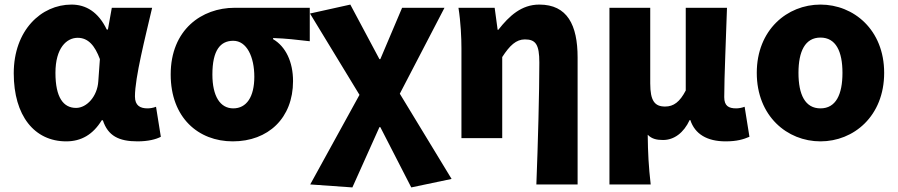

<svg xmlns="http://www.w3.org/2000/svg" viewBox="-20 -603 3918 838"><path d="M269 14C335 14 386 -16 424 -78H429C451 -10 499 14 580 14C627 14 661 5 682 -6L661 -137C648 -132 635 -130 624 -130C592 -130 569 -142 569 -182C569 -265 614 -440 644 -569H468L451 -474H446C409 -551 355 -583 292 -583C160 -583 40 -471 40 -283C40 -98 130 14 269 14ZM312 -132C257 -132 222 -177 222 -285C222 -394 271 -438 319 -438C365 -438 394 -404 416 -345L409 -248C405 -183 359 -132 312 -132Z M996 14C1150 14 1259 -87 1259 -249C1259 -333 1227 -400 1172 -432V-437C1231 -435 1270 -430 1332 -423V-569H1004C861 -569 725 -474 725 -278C725 -89 846 14 996 14ZM998 -130C941 -130 907 -183 907 -278C907 -384 942 -425 998 -425C1057 -425 1090 -355 1090 -268C1090 -180 1056 -130 998 -130Z M1518 215 1636 -48H1640L1775 215L1951 178L1725 -194L1920 -569H1735L1640 -345H1636L1509 -583L1333 -544L1549 -189L1334 202Z M2321 202H2501V-352C2501 -494 2456 -583 2334 -583C2256 -583 2203 -534 2155 -473H2152L2139 -569H1981C1991 -506 1994 -437 1994 -392V0H2172V-354C2205 -405 2233 -431 2271 -431C2318 -431 2334 -409 2334 -330C2334 -203 2328 25 2321 202Z M2640 202H2820C2811 124 2808 66 2807 -15C2825 4 2848 8 2874 8C2922 8 2964 -23 2990 -79H2993C3013 -18 3066 14 3147 14C3197 14 3225 5 3251 -6L3230 -137C3217 -132 3203 -130 3193 -130C3160 -130 3141 -141 3141 -179C3141 -269 3149 -439 3153 -569H2973V-208C2947 -158 2920 -138 2883 -138C2838 -138 2818 -162 2818 -239V-569H2640Z M3561 14C3706 14 3839 -96 3839 -285C3839 -473 3706 -583 3561 -583C3416 -583 3283 -473 3283 -285C3283 -96 3416 14 3561 14ZM3561 -130C3494 -130 3465 -190 3465 -285C3465 -379 3494 -439 3561 -439C3628 -439 3657 -379 3657 -285C3657 -190 3628 -130 3561 -130Z"/></svg>

Font: Noto Sans TC Black
Style: Regular
Weight: 900
Designer: Ryoko NISHIZUKA 西塚涼子 (kana, bopomofo & ideographs); Paul D. Hunt (Latin, Greek & Cyrillic); Sandoll Communications 산돌커뮤니
Foundry: Adobe
Version: Version 2.004;hotconv 1.0.118;makeotfexe 2.5.65603